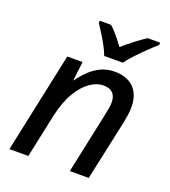

<svg xmlns="http://www.w3.org/2000/svg" viewBox="-139 -868 861 970"><g transform="rotate(20 291.5 -383.0)"><path d="M23.4 0 138.2 -539.6H220.2L208 -437H210Q229 -464.4 254.9 -490.2Q280.8 -516.1 314.7 -533Q348.6 -549.8 391.6 -549.8Q435.5 -549.8 466.6 -533.2Q497.6 -516.6 513.9 -485.4Q530.3 -454.1 530.3 -410.2Q530.3 -388.7 526.9 -365.7Q523.4 -342.8 519.5 -323.2L449.7 0H348.1L418.9 -333Q423.3 -354 425.8 -369.4Q428.2 -384.8 428.2 -397.9Q428.2 -431.2 411.1 -448Q394 -464.8 360.4 -464.8Q325.2 -464.8 288.8 -439.5Q252.4 -414.1 222.2 -362.8Q191.9 -311.5 174.8 -233.4L125 0ZM312.5 -606Q303.2 -630.9 288.8 -657.5Q274.4 -684.1 258.5 -709Q242.7 -733.9 230 -753.4V-765.6H291Q303.7 -754.9 317.1 -740Q330.6 -725.1 344 -708.3Q357.4 -691.4 369.1 -674.3Q399.4 -700.7 429.9 -724.1Q460.4 -747.6 488.3 -765.6H554.7V-753.4Q536.1 -737.3 508.8 -710.9Q481.4 -684.6 454.8 -656.5Q428.2 -628.4 412.6 -606Z"/></g></svg>

Font: Open Sans Medium
Style: Italic
Weight: 500
Italic angle: -12°
Designer: Monotype Design Team
Foundry: Monotype Imaging Inc.
Version: Version 3.000